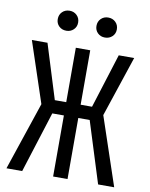

<svg xmlns="http://www.w3.org/2000/svg" viewBox="-96 -967 808 1037"><g transform="rotate(10 307.5 -448.5)"><path d="M268.2 -334.9H204.6L98.5 0H12.3L137.9 -373.8L27.2 -706.2H112.8L205.6 -407.7H268.2V-706.2H347.2V-407.7H409.7L503.6 -706.2H588.2L477.4 -373.8L603.1 0H514.9L409.7 -334.9H347.2V0H268.2ZM201.5 -787.7Q176.9 -787.7 161 -803.1Q145.1 -818.5 145.1 -842.1Q145.1 -866.2 161 -881.8Q176.9 -897.4 201.5 -897.4Q224.6 -897.4 240.8 -881.8Q256.9 -866.2 256.9 -842.1Q256.9 -818.5 240.8 -803.1Q224.6 -787.7 201.5 -787.7ZM412.8 -787.7Q389.2 -787.7 373.3 -803.1Q357.4 -818.5 357.4 -842.1Q357.4 -866.2 373.3 -881.8Q389.2 -897.4 412.8 -897.4Q436.9 -897.4 453.1 -881.8Q469.2 -866.2 469.2 -842.1Q469.2 -818.5 453.1 -803.1Q436.9 -787.7 412.8 -787.7Z"/></g></svg>

Font: FiraCode Nerd Font
Style: Regular
Weight: 400
Designer: Carrois Corporate, Edenspiekermann AG, Nikita Prokopov
Foundry: Carrois Corporate, Edenspiekermann AG, Nikita Prokopov
Version: Version 6.002;Nerd Fonts 2.2.2